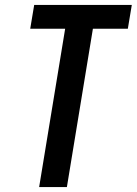

<svg xmlns="http://www.w3.org/2000/svg" viewBox="-20 -755 552 775"><path d="M138 0 243 -639H102L118 -735H512L496 -639H355L250 0Z"/></svg>

Font: Iosevka Term Curly Oblique
Style: Bold
Weight: 700
Italic angle: -9°
Designer: Belleve Invis
Foundry: Belleve Invis
Version: Version 32.3.0